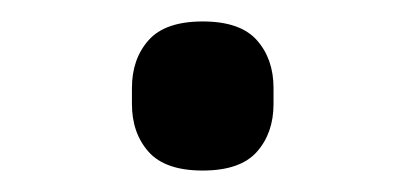

<svg xmlns="http://www.w3.org/2000/svg" viewBox="-20 -394 378 179"><path d="M169 -235Q134 -235 118.5 -252.5Q103 -270 103 -297V-312Q103 -339 118.5 -356.5Q134 -374 169 -374Q204 -374 219.5 -356.5Q235 -339 235 -312V-297Q235 -270 219.5 -252.5Q204 -235 169 -235Z"/></svg>

Font: IBM Plex Sans Thai Text
Style: Regular
Weight: 450
Designer: Mike Abbink, Paul van der Laan, Pieter van Rosmalen, Ben Mitchell, Mark Frömberg
Foundry: Bold Monday
Version: Version 1.1